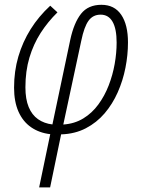

<svg xmlns="http://www.w3.org/2000/svg" viewBox="-20 -562 604 819"><path d="M147 237.3 194.3 10.3Q147.5 4.9 112.5 -19.3Q77.6 -43.5 58.8 -85.9Q40 -128.4 40 -188Q40 -258.3 58.3 -320.8Q76.7 -383.3 110.8 -437.7Q145 -492.2 194.3 -537.6L225.1 -509.3Q184.1 -469.2 153.3 -421.4Q122.6 -373.5 105.5 -316.2Q88.4 -258.8 88.4 -189.5Q88.4 -139.2 102.3 -105.5Q116.2 -71.8 142.3 -53.5Q168.5 -35.2 203.6 -31.2L279.8 -392.6Q295.4 -464.8 325.7 -503.2Q356 -541.5 412.6 -541.5Q468.3 -541.5 497.1 -499Q525.9 -456.5 525.9 -380.9Q525.9 -327.6 515.1 -272.9Q504.4 -218.3 482.2 -168.2Q460 -118.2 426.3 -78.6Q392.6 -39.1 346.2 -14.9Q299.8 9.3 240.7 11.2L193.8 237.3ZM250 -30.8Q298.3 -34.2 335.4 -56.9Q372.6 -79.6 399.4 -116.2Q426.3 -152.8 443.6 -197.5Q460.9 -242.2 469.2 -289.3Q477.5 -336.4 477.5 -380.4Q477.5 -439 460.2 -469.2Q442.9 -499.5 409.2 -499.5Q376.5 -499.5 357.7 -473.6Q338.9 -447.8 326.7 -388.2Z"/></svg>

Font: Open Sans SemiCondensed Light
Style: Italic
Weight: 300
Width: 4
Italic angle: -12°
Designer: Monotype Design Team
Foundry: Monotype Imaging Inc.
Version: Version 3.000